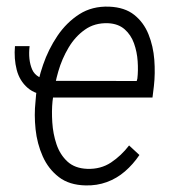

<svg xmlns="http://www.w3.org/2000/svg" viewBox="-20 -559 540 589"><path d="M25.9 -417.5H70.8Q65.9 -375.5 78.6 -345.9Q91.3 -316.4 137.2 -313L132.3 -266.1Q89.4 -268.1 64.7 -289.6Q40 -311 31.2 -345Q22.5 -378.9 25.9 -417.5ZM242.7 9.8Q192.4 8.8 160.4 -15.9Q128.4 -40.5 111.1 -79.3Q93.8 -118.2 89.1 -162.6Q84.5 -207 88.9 -247.1L90.8 -269.5Q95.7 -312.5 112.1 -360.1Q128.4 -407.7 156.2 -449Q184.1 -490.2 223.4 -515.4Q262.7 -540.5 314.9 -538.6Q362.8 -536.6 391.8 -513.4Q420.9 -490.2 435.5 -453.9Q450.2 -417.5 453.4 -375.5Q456.5 -333.5 452.1 -294.9L447.8 -259.8H120.6L129.4 -311L399.4 -310.5L401.4 -317.9Q404.3 -342.3 402.3 -371.1Q400.4 -399.9 391.1 -426Q381.8 -452.1 362.3 -469.2Q342.8 -486.3 311.5 -487.8Q270.5 -489.3 240.5 -468Q210.4 -446.8 190.2 -412.6Q169.9 -378.4 158.9 -340.1Q147.9 -301.8 144 -269.5L141.1 -248Q138.2 -219.2 140.4 -183.8Q142.6 -148.4 153.3 -116.5Q164.1 -84.5 186.8 -63.5Q209.5 -42.5 247.6 -41Q289.1 -39.6 320.6 -60.5Q352.1 -81.5 376 -112.8L407.7 -83.5Q388.2 -54.7 363.3 -33.2Q338.4 -11.7 307.9 -0.5Q277.3 10.7 242.7 9.8Z"/></svg>

Font: Roboto Condensed Light
Style: Italic
Weight: 300
Italic angle: -12°
Designer: Christian Robertson
Foundry: Google
Version: Version 3.0; 2020